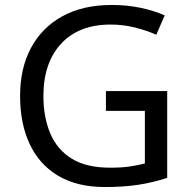

<svg xmlns="http://www.w3.org/2000/svg" viewBox="-20 -744 768 774"><path d="M407 -377H654V-27Q596 -8 537 1Q478 10 403 10Q292 10 216 -34.5Q140 -79 100.5 -161.5Q61 -244 61 -357Q61 -469 105 -551Q149 -633 231.5 -678.5Q314 -724 431 -724Q491 -724 544.5 -713Q598 -702 644 -682L610 -604Q572 -621 524.5 -633Q477 -645 426 -645Q298 -645 226.5 -568Q155 -491 155 -357Q155 -272 182.5 -206.5Q210 -141 269 -104.5Q328 -68 424 -68Q471 -68 504 -73Q537 -78 564 -85V-297H407Z"/></svg>

Font: Noto Sans Deseret
Style: Regular
Weight: 400
Designer: Monotype Design Team
Foundry: Monotype Imaging Inc.
Version: Version 2.001; ttfautohint (v1.8.4.7-5d5b)